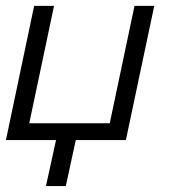

<svg xmlns="http://www.w3.org/2000/svg" viewBox="-44 -475 610 651"><path d="M382.8 0H212.9L179.2 155.8H111.8L146 0H-23.9L71.8 -455.1H139.2L55.2 -57.1H328.1L412.1 -455.1H479Z"/></svg>

Font: Anonymous Pro
Style: Italic
Weight: 400
Italic angle: -12°
Monospace: yes
Designer: Mark Simonson
Version: Version 1.003